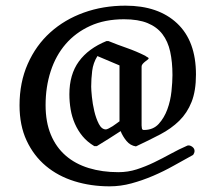

<svg xmlns="http://www.w3.org/2000/svg" viewBox="-20 -521 745 678"><path d="M672 -258Q672 -200 656.5 -161Q641 -122 613 -94.5Q585 -67 546 -46.5Q507 -26 460 -4Q440 -7 426.5 -23.5Q413 -40 406 -58Q385 -44 364 -31Q343 -18 322 -5H313Q288 -20 271.5 -40Q255 -60 244.5 -84Q234 -108 229.5 -134.5Q225 -161 225 -188Q225 -258 258.5 -304Q292 -350 356 -376H363Q395 -363 428 -351.5Q461 -340 493 -324Q495 -322 500 -319.5Q505 -317 505 -315Q505 -313 501 -310Q497 -307 492.5 -303.5Q488 -300 484 -295.5Q480 -291 480 -286V-78Q480 -74 481 -68Q482 -62 488 -62Q521 -62 540.5 -83.5Q560 -105 571 -135Q582 -165 585.5 -198.5Q589 -232 589 -256Q589 -302 581 -338.5Q573 -375 553.5 -400.5Q534 -426 501 -439.5Q468 -453 418 -453Q350 -453 298.5 -429.5Q247 -406 212 -365.5Q177 -325 159 -269.5Q141 -214 141 -150Q141 -90 159.5 -45.5Q178 -1 212 28.5Q246 58 293.5 72.5Q341 87 398 87Q432 87 463 77Q494 67 524 52.5Q554 38 583 22Q612 6 642 -7Q650 -9 658.5 -3Q667 3 667 12Q667 16 665.5 19.5Q664 23 662 26Q629 44 593.5 64Q558 84 520.5 100Q483 116 444.5 126.5Q406 137 367 137Q301 137 243 119Q185 101 142 65Q99 29 74 -24.5Q49 -78 49 -149Q49 -230 78 -295.5Q107 -361 157.5 -406.5Q208 -452 276 -476.5Q344 -501 423 -501Q539 -501 605.5 -438.5Q672 -376 672 -258ZM402 -290 324 -323Q309 -299 305.5 -270.5Q302 -242 302 -215Q302 -204 304.5 -179Q307 -154 313 -128.5Q319 -103 329 -83.5Q339 -64 354 -64Q357 -64 364 -67.5Q371 -71 378 -75.5Q385 -80 391.5 -85Q398 -90 401 -92H402Z"/></svg>

Font: Hand Textur
Style: Regular
Weight: 400
Designer: F. H. Ehmcke um 1935
Foundry: Peter Wiegel
Version: Version 1.000